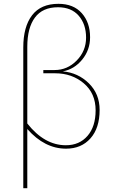

<svg xmlns="http://www.w3.org/2000/svg" viewBox="-20 -769 594 1006"><path d="M326 10Q214 10 123 -93V217H102V-520Q102 -629 148 -689Q194 -749 286 -749Q365 -749 408.5 -700Q452 -651 452 -574Q452 -507 410.5 -456.5Q369 -406 309 -395Q389 -388 445.5 -332.5Q502 -277 502 -193Q502 -98 454 -44Q406 10 326 10ZM325 -8Q396 -8 438.5 -57Q481 -106 481 -191Q481 -280 419 -332.5Q357 -385 269 -385H207V-402H266Q333 -402 382 -452Q431 -502 431 -572Q431 -642 392.5 -686.5Q354 -731 284 -731Q203 -731 163 -677Q123 -623 123 -524V-122Q213 -8 325 -8Z"/></svg>

Font: Cantarell Thin
Style: Regular
Weight: 100
Designer: Dave Crossland, Nikolaus Waxweiler, Florian Fecher, Jacques Le Bailly, Eben Sorkin, Alexei Vanyashin, Alexios Zavras, Em
Version: Version 0.303